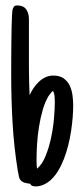

<svg xmlns="http://www.w3.org/2000/svg" viewBox="-20 -662 299 703"><path d="M248 -275.9Q248 -255.9 246.1 -231.7Q244.1 -207.5 240.2 -181.6Q236.3 -155.8 229.7 -129.6Q223.1 -103.5 213.9 -79.6Q204.6 -55.7 192.1 -35.4Q179.7 -15.1 164.1 -1.5Q152.8 8.3 138.9 14.4Q125 20.5 110.4 20.5Q105 20.5 99.1 18.8Q93.3 17.1 90.3 10.7Q79.6 9.8 69.1 6.6Q58.6 3.4 51.8 -7.3Q50.3 -10.7 49.3 -15.6Q48.3 -20.5 47.4 -25.9Q46.9 -28.3 46.4 -30.5Q45.9 -32.7 45.4 -34.7Q31.2 -122.6 26.1 -210.4Q21 -298.3 21 -387.7Q21 -395.5 21 -415Q21 -434.6 21.2 -459.5Q21.5 -484.4 21.7 -511.7Q22 -539.1 22.5 -563Q22.9 -586.9 23.9 -604.2Q24.9 -621.6 25.9 -626.5Q27.8 -633.3 31.2 -637.7Q34.7 -642.1 43 -642.1Q65.9 -642.1 75.9 -627.7Q85.9 -613.3 85.9 -592.3V-466.8Q85.9 -443.8 85.9 -425.5Q85.9 -407.2 86.2 -389.9Q86.4 -372.6 86.9 -354.2Q87.4 -335.9 88.4 -313.5Q94.2 -326.7 102.8 -339.4Q111.3 -352.1 122.1 -362.3Q132.8 -372.6 146 -378.9Q159.2 -385.3 175.3 -385.3Q198.7 -385.3 213.1 -375Q227.5 -364.7 235.1 -348.9Q242.7 -333 245.4 -313.5Q248 -293.9 248 -275.9ZM180.7 -287.1Q180.7 -296.9 179.9 -308.6Q179.2 -320.3 173.8 -329.1Q169.4 -325.7 166.3 -321.8Q163.1 -317.9 159.7 -313L158.7 -311.5V-312Q145 -289.6 136.5 -259.8Q127.9 -230 122.8 -198Q117.7 -166 115.7 -134.5Q113.8 -103 113.8 -77.6Q113.8 -72.3 114 -61.8Q114.3 -51.3 115.7 -44.4Q134.8 -60.5 147.2 -91.6Q159.7 -122.6 167.2 -158.4Q174.8 -194.3 177.7 -229Q180.7 -263.7 180.7 -287.1Z"/></svg>

Font: Just Another Hand
Style: Regular
Weight: 400
Designer: Astigmatic (AOETI)
Foundry: Astigmatic (AOETI)
Version: Version 1.001